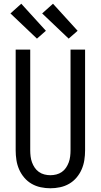

<svg xmlns="http://www.w3.org/2000/svg" viewBox="-20 -1001 540 1029"><path d="M250 8Q224 8 198 2.5Q172 -3 149.5 -16Q127 -29 110 -49Q93 -69 82.5 -93Q72 -117 68 -143Q64 -169 64 -195V-735H142V-195Q142 -179 144 -162.5Q146 -146 151.5 -131Q157 -116 166 -102.5Q175 -89 188.5 -79.5Q202 -70 218 -66Q234 -62 250 -62Q266 -62 282 -66Q298 -70 311.5 -79.5Q325 -89 334 -102.5Q343 -116 348.5 -131Q354 -146 356 -162.5Q358 -179 358 -195V-735H436V-195Q436 -169 432 -143Q428 -117 417.5 -93Q407 -69 390 -49Q373 -29 350.5 -16Q328 -3 302 2.5Q276 8 250 8ZM348 -794 206 -929 264 -981 396 -836ZM178 -794 36 -929 94 -981 226 -836Z"/></svg>

Font: Iosevka www.saffi
Style: Regular
Weight: 400
Monospace: yes
Designer: Belleve Invis
Foundry: Belleve Invis
Version: Version 22.0.2; ttfautohint (v1.8.3)